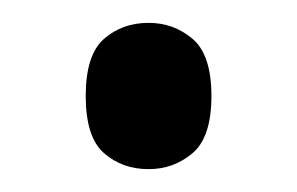

<svg xmlns="http://www.w3.org/2000/svg" viewBox="-20 -141 260 168"><path d="M110 7Q87 7 71 -7Q55 -21 55 -57Q55 -93 71 -107Q87 -121 110 -121Q132 -121 148.5 -107Q165 -93 165 -57Q165 -21 148.5 -7Q132 7 110 7Z"/></svg>

Font: Noto Serif Khmer Condensed
Style: Regular
Weight: 400
Width: 3
Designer: Danh Hong and the Monotype Design Team
Foundry: Monotype Imaging Inc.
Version: Version 2.004